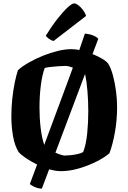

<svg xmlns="http://www.w3.org/2000/svg" viewBox="-20 -1010 758 1133"><path d="M227 103Q206 103 185 93.5Q164 84 156 76L199 -39Q160 -58 130 -79Q100 -100 90 -113Q68 -147 57.5 -203.5Q47 -260 47 -323Q47 -375 52.5 -427Q58 -479 67 -523Q76 -567 86 -596Q113 -620 152 -642Q191 -664 234.5 -681.5Q278 -699 321.5 -709.5Q365 -720 401 -720Q422 -720 448 -715Q468 -774 481 -812Q510 -809 530.5 -800.5Q551 -792 560 -781L526 -691Q556 -679 581 -664.5Q606 -650 618 -635Q635 -608 646.5 -565Q658 -522 664.5 -473Q671 -424 671 -377Q671 -303 658.5 -231.5Q646 -160 626 -106Q599 -82 551 -57.5Q503 -33 447 -16.5Q391 0 339 0Q323 0 305.5 -3Q288 -6 270 -11ZM213 -375Q213 -312 220 -254Q227 -196 241 -155L374 -513Q383 -537 392 -561.5Q401 -586 410 -611Q382 -621 368 -621Q353 -621 329.5 -619.5Q306 -618 283 -615.5Q260 -613 244 -609Q229 -569 221 -506.5Q213 -444 213 -375ZM361 -92Q373 -92 394.5 -94Q416 -96 438 -101Q460 -106 471 -113Q488 -157 494.5 -222Q501 -287 501 -354Q501 -414 496 -473Q491 -532 483 -569Q483 -569 483 -569.5Q483 -570 481 -571L307 -109Q325 -101 340 -96.5Q355 -92 361 -92ZM296 -768Q280 -772 267.5 -782Q255 -792 250 -799Q286 -857 319.5 -899.5Q353 -942 379 -966Q405 -990 418 -990Q428 -990 442 -979.5Q456 -969 469 -952Q482 -935 488 -916Z"/></svg>

Font: Texturina 72pt Black
Style: Regular
Weight: 900
Designer: Guillermo Torres Carreño
Foundry: Omnibus-Type
Version: Version 1.002; ttfautohint (v1.8.3)